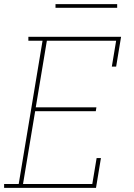

<svg xmlns="http://www.w3.org/2000/svg" viewBox="-30 -914 650 934"><path d="M-10 0V-19H61L177 -716H108V-735H559L535 -590H514L535 -716H198L144 -392H439L436 -373H141L82 -19H419L440 -145H461L437 0ZM240 -876V-894H540V-876Z"/></svg>

Font: Iosevka Slab ThExObl
Style: Regular
Weight: 100
Width: 7
Italic angle: -9°
Monospace: yes
Designer: Belleve Invis
Foundry: Belleve Invis
Version: Version 11.1.1; ttfautohint (v1.8.3)